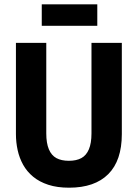

<svg xmlns="http://www.w3.org/2000/svg" viewBox="-20 -859 639 892"><path d="M301 13Q246 13 204.5 -0.5Q163 -14 134 -38Q105 -62 87.5 -93.5Q70 -125 62 -161.5Q54 -198 54 -236V-660H195V-239Q195 -194 207 -165.5Q219 -137 242 -124.5Q265 -112 300 -112Q335 -112 358 -124.5Q381 -137 393 -165.5Q405 -194 405 -239V-660H546V-236Q546 -113 483 -50Q420 13 301 13ZM174 -739V-839H432V-739Z"/></svg>

Font: Bricolage Grotesque 36pt SemiCondensed
Style: Bold
Weight: 700
Width: 4
Designer: Mathieu Triay
Foundry: Atelier Triay
Version: Version 1.001;gftools[0.9.33.dev8+g029e19f]